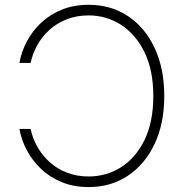

<svg xmlns="http://www.w3.org/2000/svg" viewBox="-20 -757 755 787"><path d="M343.3 9.8Q282.2 9.8 232.9 -10.5Q183.6 -30.8 147.7 -65.2Q111.8 -99.6 89.6 -141.8Q67.4 -184.1 59.6 -228.5H105.5Q113.3 -190.9 132.6 -156.2Q151.9 -121.6 182.1 -93.8Q212.4 -65.9 253.2 -49.8Q293.9 -33.7 343.3 -33.7Q416 -33.7 476.1 -71.5Q536.1 -109.4 572.3 -183.1Q608.4 -256.8 608.4 -363.3Q608.4 -469.2 572.3 -543Q536.1 -616.7 476.1 -655.3Q416 -693.8 343.3 -693.8Q293.5 -693.8 252.9 -677.7Q212.4 -661.6 182.1 -634Q151.9 -606.4 132.6 -571.5Q113.3 -536.6 105.5 -499H59.6Q67.4 -543.9 89.6 -586.4Q111.8 -628.9 147.9 -663.1Q184.1 -697.3 233.2 -717.3Q282.2 -737.3 343.3 -737.3Q435.1 -737.3 504.9 -690.7Q574.7 -644 614 -560.1Q653.3 -476.1 653.3 -363.3Q653.3 -251 613.8 -167.2Q574.2 -83.5 504.6 -36.9Q435.1 9.8 343.3 9.8Z"/></svg>

Font: Inter 18pt ExtraLight
Style: Regular
Weight: 250
Designer: Rasmus Andersson
Foundry: rsms
Version: Version 4.001;git-66647c0bb